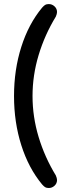

<svg xmlns="http://www.w3.org/2000/svg" viewBox="-20 -771 345 942"><path d="M186.5 133.8Q120.1 53.7 84.5 -58.6Q48.8 -170.9 48.8 -299.8Q48.8 -428.7 84.5 -541Q120.1 -653.3 186.5 -733.4Q195.3 -743.2 201.7 -747.1Q208 -751 219.7 -751Q235.4 -751 247.6 -739.7Q259.8 -728.5 259.8 -711.9Q259.8 -703.1 253.9 -689.5Q199.2 -599.6 169.4 -500.5Q139.6 -401.4 139.6 -299.8Q139.6 -198.2 169.4 -99.1Q199.2 0 253.9 89.8Q259.8 103.5 259.8 112.3Q259.8 128.9 247.6 140.1Q235.4 151.4 219.7 151.4Q208 151.4 201.7 147.5Q195.3 143.6 186.5 133.8Z"/></svg>

Font: jf-openhuninn-1.0
Style: Regular
Weight: 400
Designer: [Kosugi Maru]
      Designed by Motoya company      

      [Varela Round]
      Joe Prince(Latin component); Avraham Co
Foundry: justfont CO.,LTD.
Version: 1.0